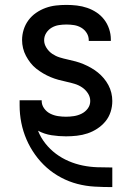

<svg xmlns="http://www.w3.org/2000/svg" viewBox="-20 -548 540 783"><path d="M437 215Q401 215 365.5 213Q330 211 295.5 202Q261 193 229 176Q197 159 170.5 135.5Q144 112 123 82.5Q102 53 88 20.5Q74 -12 67 -47Q60 -82 60 -118V-139H150V-136Q150 -120 160 -106Q170 -92 185 -84.5Q200 -77 216.5 -74.5Q233 -72 249 -72Q265 -72 281.5 -74.5Q298 -77 313 -84.5Q328 -92 338 -105.5Q348 -119 348 -136Q348 -153 338.5 -167.5Q329 -182 315 -191.5Q301 -201 284.5 -206Q268 -211 251.5 -214.5Q235 -218 218.5 -222.5Q202 -227 186.5 -233.5Q171 -240 156.5 -248.5Q142 -257 128.5 -267.5Q115 -278 104.5 -291.5Q94 -305 86 -320Q78 -335 74 -351.5Q70 -368 70 -385Q70 -406 76.5 -427Q83 -448 96 -465.5Q109 -483 127 -495.5Q145 -508 165.5 -515.5Q186 -523 207.5 -525.5Q229 -528 251 -528Q272 -528 293.5 -525.5Q315 -523 335.5 -516Q356 -509 374 -497Q392 -485 405 -468Q418 -451 425 -430Q432 -409 432 -388V-381H342V-384Q342 -400 333.5 -413.5Q325 -427 311.5 -435Q298 -443 282.5 -445.5Q267 -448 251 -448Q235 -448 219.5 -445.5Q204 -443 190.5 -435Q177 -427 168.5 -413.5Q160 -400 160 -384Q160 -368 169.5 -353Q179 -338 193 -328.5Q207 -319 223 -314Q239 -309 255.5 -305.5Q272 -302 288.5 -297.5Q305 -293 320.5 -286.5Q336 -280 351 -271.5Q366 -263 379 -252.5Q392 -242 403 -229Q414 -216 422 -201Q430 -186 434 -169.5Q438 -153 438 -136Q438 -113 431 -91.5Q424 -70 410 -53Q396 -36 377 -23.5Q358 -11 337 -4Q316 3 293.5 5.5Q271 8 249 8Q220 8 190.5 3.5Q161 -1 135 -15Q146 13 165 37Q184 61 208 79Q232 97 260 109Q288 121 317.5 127Q347 133 377 134Q407 135 437 135H438V215Z"/></svg>

Font: Iosevka Bendy Medium
Style: Regular
Weight: 500
Monospace: yes
Designer: Belleve Invis
Foundry: Belleve Invis
Version: Version 30.1.2